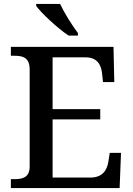

<svg xmlns="http://www.w3.org/2000/svg" viewBox="-20 -951 671 971"><path d="M327 -771H374V-784C345 -822 305 -886 284 -931H163V-921C188 -886 272 -807 327 -771ZM35 0H585L592 -178H535L528 -133C521 -89 497 -53 437 -53H246V-347H487V-399H246V-661H412C470 -661 491 -626 496 -581L501 -536H558L554 -714H35V-669H54C95 -669 130 -660 130 -600V-109C130 -55 96 -45 54 -45H35Z"/></svg>

Font: Noto Serif Gurmukhi Medium
Style: Regular
Weight: 500
Designer: Vaibhav Singh and the Monotype Design Team
Foundry: Monotype Imaging Inc.
Version: Version 2.004